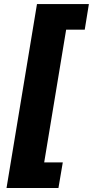

<svg xmlns="http://www.w3.org/2000/svg" viewBox="-20 -792 459 948"><path d="M12.2 136.2 162.6 -772H418.9L398.4 -645.5H306.6L198.2 9.8H290L268.6 136.2Z"/></svg>

Font: Inter ExtraBold
Style: Italic
Weight: 800
Italic angle: -9.3988°
Designer: Rasmus Andersson
Foundry: rsms
Version: Version 4.001;git-66647c0bb